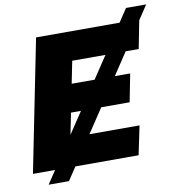

<svg xmlns="http://www.w3.org/2000/svg" viewBox="-90 -852 934 1004"><g transform="rotate(-10 376.5 -350.0)"><path d="M87 70 646 -770H753L195 70ZM16 0 156 -700H704L674 -547H321L242 -153H609L577 0ZM254 -281 283 -429H608L579 -281Z"/></g></svg>

Font: Montserrat Thin ExtraBold
Style: Italic
Weight: 800
Italic angle: -11.3°
Version: Version 9.000